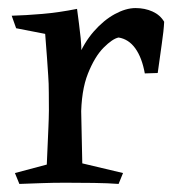

<svg xmlns="http://www.w3.org/2000/svg" viewBox="-20 -456 447 476"><path d="M171 -434Q176 -398 180 -361.5Q184 -325 179 -289L184 -51L285 -27L274 0Q248 -2 212.5 -2.5Q177 -3 142 -3Q111 -3 84 -2Q57 -1 28 0L17 -27L96 -48Q98 -97 100 -139.5Q102 -182 101 -226Q101 -249 99.5 -269Q98 -289 96.5 -313Q95 -337 92 -372L20 -386L9 -417Q44 -418 85 -421.5Q126 -425 171 -434ZM316 -436Q339 -436 358 -427.5Q377 -419 387 -402Q386 -380 381 -346.5Q376 -313 371 -275L339 -274Q332 -313 315.5 -336Q299 -359 274 -363Q259 -360 237 -338Q215 -316 198 -273.5Q181 -231 181 -164L156 -222Q156 -271 172 -310.5Q188 -350 212.5 -378Q237 -406 264.5 -421Q292 -436 316 -436Z"/></svg>

Font: Ruwudu
Style: Regular
Weight: 400
Designer: Becca Hirsbrunner Spalinger
Foundry: SIL International
Version: Version 3.000